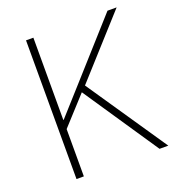

<svg xmlns="http://www.w3.org/2000/svg" viewBox="-127 -803 842 908"><g transform="rotate(-20 293.5 -349.0)"><path d="M268 -377 141 -238V0H104V-698H141V-284H143L266 -421L514 -698H560L293 -402L566 0H522Z"/></g></svg>

Font: IBM Plex Sans Hebrew ExtraLight
Style: Regular
Weight: 200
Designer: Mike Abbink, Paul van der Laan, Pieter van Rosmalen, Yanek Iontef
Foundry: Bold Monday
Version: Version 1.2